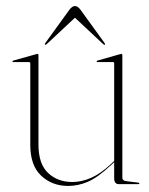

<svg xmlns="http://www.w3.org/2000/svg" viewBox="-20 -608 492 634"><path d="M80 -129V-399Q80 -403 75 -403H23Q21 -403 21 -405Q21 -406.5 24 -408L99 -429Q102 -430 104 -430Q107 -430 107 -426V-131Q107 -66.5 138.8 -36.8Q170.5 -7 219 -7Q249 -7 280.2 -20.5Q311.5 -34 346 -66L357 -76.5V-399Q357 -403 353 -403H301Q299 -403 299 -405Q299 -406.5 302 -408L376 -429Q379 -430 381 -430Q384 -430 384 -426V-21Q384 -11.5 396 -10L436 -5Q440 -5 440 -2Q440 0 437 0H372Q357 0 357 -20V-72.5L348 -64Q302.5 -21.5 270.2 -7.8Q238 6 205 6Q152 6 116 -27.8Q80 -61.5 80 -129ZM326.5 -460.5Q325 -459 320.5 -462.5L227.5 -549.5L134.5 -462.5Q130 -459 128.5 -460.5Q127 -462 130 -466.5L209 -575.5Q218 -588 227.5 -588Q237 -588 246 -575.5L325 -466.5Q328 -462 326.5 -460.5Z"/></svg>

Font: Fraunces 144pt Thin
Style: Regular
Weight: 100
Version: Version 1.000;[f99f86859]